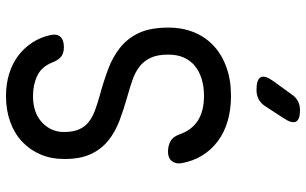

<svg xmlns="http://www.w3.org/2000/svg" viewBox="-210 -570 1020 640"><g transform="rotate(-90 300.0 -250.0)"><path d="M412 -585Q398 -621 368 -635.5Q338 -650 300 -650Q244 -650 212 -620Q180 -590 180 -547Q180 -516 189 -496Q198 -476 214.5 -463.5Q231 -451 253 -443Q275 -435 300 -428Q348 -415 389.5 -399.5Q431 -384 462 -359Q493 -334 510.5 -296Q528 -258 528 -199Q528 -151 512 -112.5Q496 -74 466.5 -47Q437 -20 395 -5Q353 10 300 10Q255 10 217 -1Q179 -12 150 -33.5Q121 -55 102 -85.5Q83 -116 76 -155Q73 -174 83 -187Q93 -200 114 -200Q134 -200 149 -192Q164 -184 172 -162Q186 -121 218 -100.5Q250 -80 300 -80Q332 -80 357.5 -88Q383 -96 401 -111Q419 -126 428.5 -148Q438 -170 438 -199Q438 -235 427.5 -257.5Q417 -280 398.5 -294.5Q380 -309 354.5 -318Q329 -327 300 -335Q257 -347 218.5 -361.5Q180 -376 151.5 -399Q123 -422 106.5 -457Q90 -492 90 -545Q90 -589 105 -624.5Q120 -660 147.5 -686Q175 -712 214 -726Q253 -740 300 -740Q340 -740 374 -729.5Q408 -719 434 -699.5Q460 -680 478 -652.5Q496 -625 503 -592Q508 -571 497.5 -559Q487 -547 463 -547Q443 -547 431.5 -556Q420 -565 412 -585ZM266 124Q276 109 289.5 102Q303 95 320 95Q355 95 362.5 109Q370 123 349 152L304 214Q295 227 282 233.5Q269 240 253 240Q221 240 214.5 226.5Q208 213 225 187Z"/></g></svg>

Font: Maple Mono
Style: Regular
Weight: 400
Monospace: yes
Designer: subframe7536
Version: Version 7.300